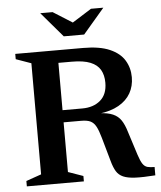

<svg xmlns="http://www.w3.org/2000/svg" viewBox="-58 -922 817 976"><g transform="rotate(-5 350.0 -433.5)"><path d="M355 -370Q412 -370 447.5 -400.5Q483 -431 483 -490.5Q483 -529 467.5 -556Q452 -583 417 -597.2Q382 -611.5 323 -611.5H150L166 -676H386Q470 -676 521.5 -653.5Q573 -631 596.2 -592.5Q619.5 -554 619.5 -506.5Q619.5 -461 599.2 -425.2Q579 -389.5 538.2 -366.2Q497.5 -343 437 -336V-338.5Q482 -336.5 508.2 -325Q534.5 -313.5 549.5 -291Q564.5 -268.5 575.5 -231.5L614 -111Q624.5 -78.5 634.5 -63.8Q644.5 -49 658.8 -45.2Q673 -41.5 695 -41.5V1Q632.5 5.5 593.2 3.8Q554 2 531.2 -8Q508.5 -18 496.2 -38.2Q484 -58.5 475 -91.5L440.5 -213.5Q430 -251 419 -271.2Q408 -291.5 391 -299.8Q374 -308 344 -308H163L147 -370ZM254 -676V-54.5L330.5 -27.5V0H39.5V-27.5L117 -54.5V-621.5L39.5 -649V-676ZM356.5 -802H333.5L443 -871H506L397 -743.5H293L184 -871H247Z"/></g></svg>

Font: Newsreader 16pt SemiBold
Style: Regular
Weight: 600
Designer: Hugues Gentile
Foundry: Production Type
Version: Version 1.003